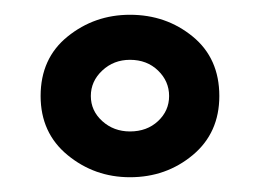

<svg xmlns="http://www.w3.org/2000/svg" viewBox="-20 -706 352 260"><path d="M156 -466Q108 -466 71.5 -496Q35 -526 35 -576Q35 -627 71.5 -656.5Q108 -686 156 -686Q205 -686 241 -656.5Q277 -627 277 -576Q277 -526 241 -496Q205 -466 156 -466ZM156 -528Q179 -528 194 -542Q209 -556 209 -576Q209 -596 194 -610.5Q179 -625 156 -625Q134 -625 118.5 -610.5Q103 -596 103 -576Q103 -556 118.5 -542Q134 -528 156 -528Z"/></svg>

Font: Young Serif
Style: Regular
Weight: 400
Designer: Bastien Sozeau
Foundry: NBR — Bastien Sozeau
Version: Version 3.004; ttfautohint (v1.8.4.7-5d5b);gftools[0.9.33]